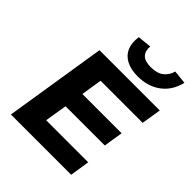

<svg xmlns="http://www.w3.org/2000/svg" viewBox="-259 -1104 1252 1252"><g transform="rotate(45 367.5 -478.0)"><path d="M60 0 172 -705H728L706 -569H318L295 -424H657L636 -290H274L249 -136H637L616 0ZM469 -760Q406 -760 363.5 -782Q321 -804 303 -845Q285 -886 293 -946L389 -956Q385 -912 408 -887.5Q431 -863 487 -863Q544 -863 576 -888Q608 -913 620 -956L714 -946Q693 -857 627.5 -808.5Q562 -760 469 -760Z"/></g></svg>

Font: Nunito Sans 7pt SemiExpanded ExtraBold
Style: Italic
Weight: 800
Width: 6
Italic angle: -9°
Designer: Vernon Adams
Foundry: Vernon Adams
Version: Version 3.101;gftools[0.9.27]